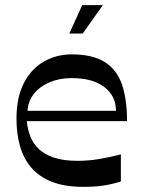

<svg xmlns="http://www.w3.org/2000/svg" viewBox="-20 -712 557 745"><path d="M303 13Q231 13 181.5 -6.5Q132 -26 101.5 -61.5Q71 -97 57.5 -145.5Q44 -194 44 -251Q44 -334 72.5 -389.5Q101 -445 150 -473Q199 -501 258 -501Q340 -501 387 -471Q434 -441 453.5 -383.5Q473 -326 473 -242H84Q87 -210 98 -182Q109 -154 131.5 -133Q154 -112 190.5 -100Q227 -88 280 -88Q323 -88 362 -94.5Q401 -101 449 -113V-8Q411 4 378 8.5Q345 13 303 13ZM430 -282Q430 -340 384.5 -374.5Q339 -409 258 -409Q211 -409 173 -393Q135 -377 112 -348.5Q89 -320 87 -282ZM249 -582 299 -692H379L301 -582Z"/></svg>

Font: Ojuju SemiBold
Style: Regular
Weight: 600
Designer: Chisaokwu Joboson, Mirko Velimirovic
Foundry: Udi Foundry
Version: Version 1.000